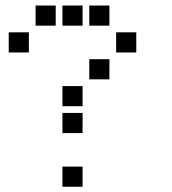

<svg xmlns="http://www.w3.org/2000/svg" viewBox="-20 -708 640 715"><path d="M113.5 -687.5Q112.5 -687.5 112.5 -687.5Q112.5 -687.5 112.5 -686.5V-613.5Q112.5 -612.5 112.5 -612.5Q112.5 -612.5 113.5 -612.5H186.5Q187.5 -612.5 187.5 -612.5Q187.5 -612.5 187.5 -613.5V-686.5Q187.5 -687.5 187.5 -687.5Q187.5 -687.5 186.5 -687.5ZM213.5 -687.5Q212.5 -687.5 212.5 -687.5Q212.5 -687.5 212.5 -686.5V-613.5Q212.5 -612.5 212.5 -612.5Q212.5 -612.5 213.5 -612.5H286.5Q287.5 -612.5 287.5 -612.5Q287.5 -612.5 287.5 -613.5V-686.5Q287.5 -687.5 287.5 -687.5Q287.5 -687.5 286.5 -687.5ZM313.5 -687.5Q312.5 -687.5 312.5 -687.5Q312.5 -687.5 312.5 -686.5V-613.5Q312.5 -612.5 312.5 -612.5Q312.5 -612.5 313.5 -612.5H386.5Q387.5 -612.5 387.5 -612.5Q387.5 -612.5 387.5 -613.5V-686.5Q387.5 -687.5 387.5 -687.5Q387.5 -687.5 386.5 -687.5ZM13.5 -587.5Q12.5 -587.5 12.5 -587.5Q12.5 -587.5 12.5 -586.5V-513.5Q12.5 -512.5 12.5 -512.5Q12.5 -512.5 13.5 -512.5H86.5Q87.5 -512.5 87.5 -512.5Q87.5 -512.5 87.5 -513.5V-586.5Q87.5 -587.5 87.5 -587.5Q87.5 -587.5 86.5 -587.5ZM413.5 -587.5Q412.5 -587.5 412.5 -587.5Q412.5 -587.5 412.5 -586.5V-513.5Q412.5 -512.5 412.5 -512.5Q412.5 -512.5 413.5 -512.5H486.5Q487.5 -512.5 487.5 -512.5Q487.5 -512.5 487.5 -513.5V-586.5Q487.5 -587.5 487.5 -587.5Q487.5 -587.5 486.5 -587.5ZM313.5 -487.5Q312.5 -487.5 312.5 -487.5Q312.5 -487.5 312.5 -486.5V-413.5Q312.5 -412.5 312.5 -412.5Q312.5 -412.5 313.5 -412.5H386.5Q387.5 -412.5 387.5 -412.5Q387.5 -412.5 387.5 -413.5V-486.5Q387.5 -487.5 387.5 -487.5Q387.5 -487.5 386.5 -487.5ZM213.5 -387.5Q212.5 -387.5 212.5 -387.5Q212.5 -387.5 212.5 -386.5V-313.5Q212.5 -312.5 212.5 -312.5Q212.5 -312.5 213.5 -312.5H286.5Q287.5 -312.5 287.5 -312.5Q287.5 -312.5 287.5 -313.5V-386.5Q287.5 -387.5 287.5 -387.5Q287.5 -387.5 286.5 -387.5ZM213.5 -287.5Q212.5 -287.5 212.5 -287.5Q212.5 -287.5 212.5 -286.5V-213.5Q212.5 -212.5 212.5 -212.5Q212.5 -212.5 213.5 -212.5H286.5Q287.5 -212.5 287.5 -212.5Q287.5 -212.5 287.5 -213.5V-286.5Q287.5 -287.5 287.5 -287.5Q287.5 -287.5 286.5 -287.5ZM213.5 -87.5Q212.5 -87.5 212.5 -87.5Q212.5 -87.5 212.5 -86.5V-13.5Q212.5 -12.5 212.5 -12.5Q212.5 -12.5 213.5 -12.5H286.5Q287.5 -12.5 287.5 -12.5Q287.5 -12.5 287.5 -13.5V-86.5Q287.5 -87.5 287.5 -87.5Q287.5 -87.5 286.5 -87.5Z"/></svg>

Font: Doto Black
Style: Regular
Weight: 900
Monospace: yes
Version: Version 1.000